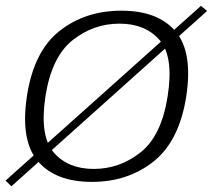

<svg xmlns="http://www.w3.org/2000/svg" viewBox="-58 -634 748 674"><path d="M-38.5 0 -18 20 669 -595.5 647.5 -613.5ZM264.5 4.5Q391 4.5 481.2 -67.2Q571.5 -139 596 -296.5Q619.5 -453 557.5 -524.8Q495.5 -596.5 368.5 -596.5Q241 -596.5 150.8 -525.2Q60.5 -454 36.5 -296.5Q13 -140.5 75 -68Q137 4.5 264.5 4.5ZM271 -41Q180.5 -41 130.5 -98.8Q80.5 -156.5 101.5 -296Q123.5 -435 197 -493Q270.5 -551 361 -551Q452 -551 502.2 -493.5Q552.5 -436 530.5 -296Q509 -157.5 435.5 -99.2Q362 -41 271 -41Z"/></svg>

Font: Anybody SemiExpanded Light
Style: Italic
Weight: 300
Width: 6
Italic angle: -10°
Version: Version 1.113;gftools[0.9.25]